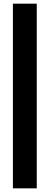

<svg xmlns="http://www.w3.org/2000/svg" viewBox="-20 -826 274 1061"><path d="M183.1 -805.7H51.3V214.8H183.1Z"/></svg>

Font: Giphurs
Style: Regular
Weight: 400
Version: Version 2.010